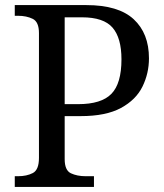

<svg xmlns="http://www.w3.org/2000/svg" viewBox="-20 -734 644 754"><path d="M38 0V-42H51Q85 -42 109 -54.5Q133 -67 133 -114V-604Q133 -648 108.5 -660Q84 -672 51 -672H38V-714H319Q445 -714 505 -658.5Q565 -603 565 -505Q565 -446 539.5 -394Q514 -342 455 -310Q396 -278 297 -278H234V-109Q234 -65 258.5 -53.5Q283 -42 316 -42H349V0ZM287 -325Q378 -325 417.5 -365.5Q457 -406 457 -501Q457 -585 422 -625.5Q387 -666 302 -666H234V-325Z"/></svg>

Font: NotoSerif-Regular
Style: Regular
Weight: 400
Designer: Monotype Design Team
Foundry: Monotype Imaging Inc.
Version: Version 2.007; ttfautohint (v1.8) -l 8 -r 50 -G 200 -x 14 -D